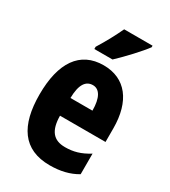

<svg xmlns="http://www.w3.org/2000/svg" viewBox="-190 -859 849 961"><g transform="rotate(30 234.5 -378.0)"><path d="M402 -757V-766H238C217 -721 191 -672 158 -619V-606H263C311 -651 375 -720 402 -757ZM240 -559C104 -559 34 -456 34 -272C34 -94 100 10 255 10C315 10 367 -2 412 -29V-148C364 -118 324 -107 276 -107C209 -107 177 -145 176 -231H439V-309C439 -466 367 -559 240 -559ZM243 -446C281 -446 304 -408 304 -334H177C178 -415 204 -446 243 -446Z"/></g></svg>

Font: Noto Sans Arabic UI XCn XBd
Style: Regular
Weight: 800
Width: 2
Designer: Monotype Design Team, Nadine Chahine and Nizar Qandah
Foundry: Monotype Imaging Inc.
Version: Version 2.010